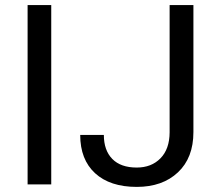

<svg xmlns="http://www.w3.org/2000/svg" viewBox="-20 -731 864 761"><path d="M183.1 0H89.4V-710.9H183.1ZM652.3 -710.9H746.6V-207.5Q746.6 -105.5 685.3 -47.9Q624 9.8 522 9.8Q416 9.8 356.9 -44.4Q297.9 -98.6 297.9 -196.3H391.6Q391.6 -135.3 425 -101.1Q458.5 -66.9 522 -66.9Q580.1 -66.9 616 -103.5Q651.9 -140.1 652.3 -206.1Z"/></svg>

Font: APIMedia Roboto
Style: Regular
Weight: 400
Designer: Google
Version: Version 2.137; 2017